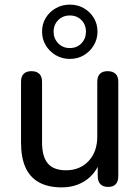

<svg xmlns="http://www.w3.org/2000/svg" viewBox="-20 -802 605 831"><path d="M247 9Q188 9 148.5 -13Q109 -35 90 -78Q71 -121 71 -186V-448Q71 -471 82.5 -482.5Q94 -494 116 -494Q138 -494 150 -482.5Q162 -471 162 -448V-186Q162 -124 187 -94.5Q212 -65 266 -65Q326 -65 363.5 -105Q401 -145 401 -211V-448Q401 -471 412.5 -482.5Q424 -494 446 -494Q468 -494 480 -482.5Q492 -471 492 -448V-40Q492 7 448 7Q426 7 414.5 -5Q403 -17 403 -40V-127L416 -110Q396 -52 351.5 -21.5Q307 9 247 9ZM282 -547Q249 -547 221.5 -563Q194 -579 178 -606Q162 -633 162 -665Q162 -698 178 -724.5Q194 -751 221.5 -766.5Q249 -782 282 -782Q316 -782 343 -766.5Q370 -751 386 -724.5Q402 -698 402 -665Q402 -633 386 -606Q370 -579 343 -563Q316 -547 282 -547ZM282 -594Q313 -594 332.5 -614.5Q352 -635 352 -665Q352 -695 332.5 -715Q313 -735 282 -735Q252 -735 232 -715Q212 -695 212 -665Q212 -635 232 -614.5Q252 -594 282 -594Z"/></svg>

Font: Nunito ExtraLight Medium
Style: Regular
Weight: 500
Version: Version 3.602